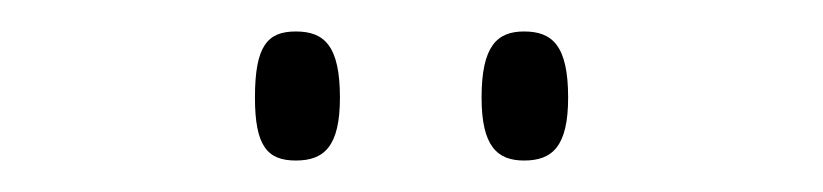

<svg xmlns="http://www.w3.org/2000/svg" viewBox="-20 -758 523 122"><path d="M313 -656C331 -656 341 -665 341 -696C341 -729 331 -738 313 -738C296 -738 286 -729 286 -696C286 -665 296 -656 313 -656ZM168 -656C186 -656 196 -665 196 -696C196 -729 186 -738 168 -738C150 -738 142 -729 142 -696C142 -665 150 -656 168 -656Z"/></svg>

Font: Noto Serif Thai Condensed ExtraLight
Style: Regular
Weight: 200
Width: 3
Designer: Monotype Design Team
Foundry: Monotype Imaging Inc.
Version: Version 2.002